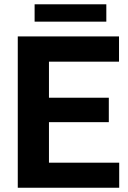

<svg xmlns="http://www.w3.org/2000/svg" viewBox="-20 -882 602 902"><path d="M491.2 -308.1H210V-117.7H540V0H63.5V-710.9H539.1V-592.3H210V-422.9H491.2ZM479.5 -780.3H142.6V-861.8H479.5Z"/></svg>

Font: SteelSelectRoboto
Style: Roboto-Bold
Weight: 700
Designer: Google
Version: Version 2.137; 2017